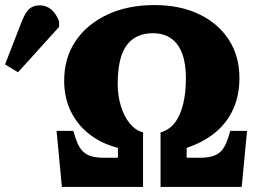

<svg xmlns="http://www.w3.org/2000/svg" viewBox="-195 -737 1022 757"><path d="M49 0 28 -221H94Q102 -192 111 -171.5Q120 -151 133.5 -138.5Q147 -126 167 -120.5Q187 -115 216 -115H270V-154Q204 -171 156.5 -208.5Q109 -246 83.5 -299.5Q58 -353 58 -419Q58 -508 102.5 -574.5Q147 -641 227.5 -679Q308 -717 414 -717Q515 -717 590 -681Q665 -645 707 -580.5Q749 -516 749 -429Q749 -362 725 -308Q701 -254 655 -215.5Q609 -177 541 -154V-115H593Q621 -115 640.5 -120.5Q660 -126 673 -137.5Q686 -149 695.5 -170Q705 -191 713 -221H779L758 0H438V-215Q471 -224 493 -251.5Q515 -279 526.5 -324.5Q538 -370 538 -430Q538 -487 523 -526.5Q508 -566 479 -586Q450 -606 407 -606Q362 -606 330.5 -584Q299 -562 284 -518Q269 -474 269 -407Q269 -360 281.5 -319Q294 -278 316.5 -250.5Q339 -223 369 -215V0ZM-124 -452 -175 -483 -109 -653Q-95 -688 -79.5 -702Q-64 -716 -38 -716Q-13 -716 6.5 -700Q26 -684 38 -653V-631Z"/></svg>

Font: Literata 18pt ExtraBold
Style: Regular
Weight: 800
Designer: Latin by Veronika Burian and Jose Scaglione. Greek by Irene Vlachou. Cyrillic by Vera Evstafieva.
Foundry: TypeTogether
Version: Version 3.103;gftools[0.9.29]